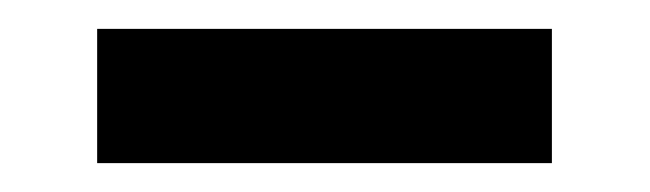

<svg xmlns="http://www.w3.org/2000/svg" viewBox="-20 -668 450 133"><path d="M47.3 -555V-648H362.3V-555Z"/></svg>

Font: Anek Odia Medium
Style: Regular
Weight: 500
Designer: Yesha Goshar & Mahesh Sahu (Odia), Yesha Goshar (Latin)
Foundry: Ek Type
Version: Version 1.003